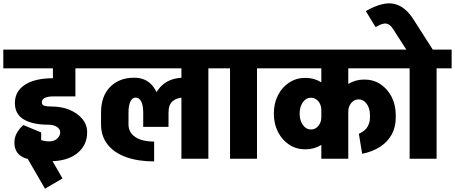

<svg xmlns="http://www.w3.org/2000/svg" viewBox="-45 -960 2751 1161"><path d="M-25 -547V-660H536V-547ZM251 15V-105Q283 -105 301 -122Q319 -139 319 -160H482Q482 -81 421 -32.5Q360 16 251 15ZM246 -206Q152 -206 98.5 -238Q45 -270 45 -337L208 -342Q208 -325 223.5 -320.5Q239 -316 266 -316ZM319 -160Q319 -180 298.5 -193Q278 -206 246 -206L266 -316Q328 -316 376.5 -295.5Q425 -275 453.5 -240Q482 -205 482 -160ZM45 -337Q45 -408 106 -447.5Q167 -487 276 -487V-377Q244 -377 226 -368Q208 -359 208 -342ZM276 -377V-487H411V-377ZM275 -430V-630H411V-430ZM42 -99H168Q168 -82 175.5 -72.5Q183 -63 204 -63V10Q121 10 81.5 -16.5Q42 -43 42 -99ZM96 -204 195 -159Q168 -122 168 -99H42Q42 -155 96 -204ZM96 -204 204 -159V-45H96ZM252 15Q241 15 226 13.5Q211 12 194 9V-115Q211 -110 225 -107.5Q239 -105 252 -105ZM227 181 90 -56 196 -118 333 119Z M871 -279Q871 -374 923 -432Q975 -490 1067 -490V-370Q1027 -370 1000.5 -349.5Q974 -329 974 -279ZM1066 -370V-490H1114V-370ZM887 16Q790 16 717.5 -10Q645 -36 605.5 -86.5Q566 -137 566 -208H732Q732 -159 773 -131.5Q814 -104 887 -104ZM566 -207V-279H732V-207ZM566 -279Q566 -379 621 -434.5Q676 -490 765 -490L775 -370Q755 -370 743.5 -346Q732 -322 732 -279ZM821 -193V-279H974V-193ZM821 -279Q821 -322 809 -346Q797 -370 775 -370L765 -490Q840 -491 882 -435.5Q924 -380 924 -279ZM486 -547V-660H1122V-547ZM1052 0V-645H1215V0ZM962 -547V-660H1306V-547Z M1346 0V-645H1509V0ZM1256 -547V-660H1600V-547Z M2021 -547V-660H2392V-547ZM1550 -547V-660H2008V-547ZM1611 -271V-275H1767V-271ZM1898 -251V-296H1986V-251ZM1767 -274H1611Q1611 -336 1636 -384.5Q1661 -433 1704 -461Q1747 -489 1801 -489L1835 -369Q1806 -369 1786.5 -342Q1767 -315 1767 -274ZM1986 -294H1898Q1898 -326 1880 -347.5Q1862 -369 1835 -369L1801 -489Q1854 -489 1896 -463.5Q1938 -438 1962 -394Q1986 -350 1986 -294ZM1767 -272Q1767 -232 1786.5 -204.5Q1806 -177 1835 -177L1801 -57Q1747 -57 1704 -85Q1661 -113 1636 -162Q1611 -211 1611 -272ZM1986 -252Q1986 -197 1962 -152.5Q1938 -108 1896 -82.5Q1854 -57 1801 -57L1835 -177Q1862 -177 1880 -198.5Q1898 -220 1898 -252ZM2192 -264Q2192 -305 2172.5 -332Q2153 -359 2124 -359L2158 -479Q2213 -479 2255.5 -451Q2298 -423 2323 -374.5Q2348 -326 2348 -264ZM1973 -284Q1973 -340 1997 -384Q2021 -428 2063 -453.5Q2105 -479 2158 -479L2124 -359Q2097 -359 2079 -337.5Q2061 -316 2061 -284ZM2192 -248V-265H2348V-248ZM2145 -30 2125 -151Q2164 -169 2178 -194.5Q2192 -220 2192 -248H2348Q2348 -192 2324 -147.5Q2300 -103 2254.5 -73Q2209 -43 2145 -30ZM1898 0V-645H2061V0ZM1808 -547V-660H2152V-547Z M2432 0V-645H2595V0ZM2342 -547V-660H2686V-547ZM2412 -660 2331 -786 2453 -846 2572 -660ZM2331 -786Q2315 -812 2292 -817Q2269 -822 2226 -796L2167 -893Q2269 -951 2336 -937Q2403 -923 2453 -846Z"/></svg>

Font: Akshar Light
Style: Bold
Weight: 700
Version: Version 1.100